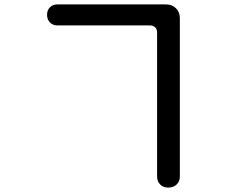

<svg xmlns="http://www.w3.org/2000/svg" viewBox="-20 -797 1040 869"><path d="M240 -682Q219 -682 206 -695.5Q193 -709 193 -730Q193 -751 206 -764Q219 -777 240 -777H731Q759 -777 776.5 -759.5Q794 -742 794 -715V2Q794 24 779.5 38Q765 52 741 52Q719 52 705 38Q691 24 691 2V-651Q691 -665 682 -673.5Q673 -682 659 -682Z"/></svg>

Font: Chiron GoRound TC M
Style: Regular
Weight: 500
Designer: Ryoko NISHIZUKA 西塚涼子 (kana, bopomofo & ideographs); Paul D. Hunt (Latin, Greek & Cyrillic); Sandoll Communications 산돌커뮤니
Foundry: Adobe
Version: Version 1.000;hotconv 1.1.1;makeotfexe 2.6.0